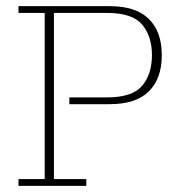

<svg xmlns="http://www.w3.org/2000/svg" viewBox="-20 -603 601 623"><path d="M40 0V-22H125V-561H40V-583H336Q421 -583 463 -541.5Q505 -500 505 -424Q505 -348 463 -306.5Q421 -265 336 -265H205V-287H328Q409 -287 441 -324.5Q473 -362 473 -424Q473 -486 441 -523.5Q409 -561 328 -561H155V-22H260V0Z"/></svg>

Font: Rokkitt Thin
Style: Regular
Weight: 250
Version: Version 3.103